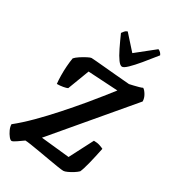

<svg xmlns="http://www.w3.org/2000/svg" viewBox="-247 -1109 1115 1234"><g transform="rotate(30 310.5 -491.5)"><path d="M36 0Q27 0 14.5 -15.5Q2 -31 -8 -52.5Q-18 -74 -18 -93Q36 -136 96 -196Q156 -256 216.5 -324Q277 -392 333 -459Q369 -503 402.5 -544.5Q436 -586 463 -621L242 -634L182 -476Q172 -471 150 -467Q128 -463 105 -463Q102 -489 101.5 -523.5Q101 -558 103.5 -592.5Q106 -627 111 -656Q121 -668 143 -682.5Q165 -697 186.5 -708Q208 -719 215 -719Q223 -719 251.5 -716.5Q280 -714 318.5 -710.5Q357 -707 396 -703.5Q435 -700 465.5 -697.5Q496 -695 507 -694Q517 -696 536 -700.5Q555 -705 573 -710Q591 -715 598 -719Q611 -712 625 -688.5Q639 -665 639 -641L195 -116L405 -94L494 -266Q520 -266 539 -259.5Q558 -253 567 -248Q553 -180 540 -128Q527 -76 516 -52Q505 -41 486 -29Q467 -17 448.5 -8.5Q430 0 420 0Q408 0 376.5 -5Q345 -10 304.5 -17Q264 -24 224 -31Q184 -38 153.5 -42.5Q123 -47 112 -47Q90 -31 67 -15.5Q44 0 36 0ZM412 -768Q398 -768 380 -792.5Q362 -817 341.5 -859Q321 -901 298 -953Q304 -961 311 -970Q318 -979 331 -983L426 -877L559 -983Q570 -979 578 -970Q586 -961 588 -954Q547 -902 512 -860Q477 -818 451 -793Q425 -768 412 -768Z"/></g></svg>

Font: Texturina 72pt 72pt ExtraBold
Style: Italic
Weight: 800
Italic angle: -11°
Designer: Guillermo Torres Carreño
Foundry: Omnibus-Type
Version: Version 1.002; ttfautohint (v1.8.3)